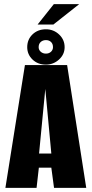

<svg xmlns="http://www.w3.org/2000/svg" viewBox="-20 -904 441 924"><path d="M6 0 100 -591H303L395 0H240L227 -97H167L156 0ZM168 -165H227L198 -476ZM201 -593Q162 -593 136.5 -617.5Q111 -642 111 -677Q111 -714 136.5 -738.5Q162 -763 201 -763Q238 -763 264.5 -738Q291 -713 291 -677Q291 -642 264 -617.5Q237 -593 201 -593ZM201 -646Q216 -646 225.5 -655Q235 -664 235 -677Q235 -693 225.5 -702Q216 -711 201 -711Q186 -711 176 -702Q166 -693 166 -677Q166 -664 176 -655Q186 -646 201 -646ZM161 -786 239 -884H361L237 -786Z"/></svg>

Font: Alumni Sans ExtraBold
Style: Regular
Weight: 800
Designer: Robert E. Leuschke
Foundry: Robert E. Leuschke
Version: Version 1.018